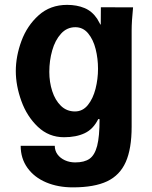

<svg xmlns="http://www.w3.org/2000/svg" viewBox="-20 -582 640 808"><path d="M67 31.5H210.5Q210.5 52 222 67.8Q233.5 83.5 253.2 92.5Q273 101.5 296.5 101.5Q335 101.5 356.8 86.2Q378.5 71 388.8 32Q399 -7 399 -80.5L393.5 -81Q372.5 -38.5 336.5 -21.5Q300.5 -4.5 249.5 -4.5Q185.5 -4.5 139.2 -48.5Q93 -92.5 69.8 -157.2Q46.5 -222 46.5 -283Q46.5 -345 70.2 -409.5Q94 -474 142.8 -517.8Q191.5 -561.5 262.5 -561.5Q303.5 -561.5 335.5 -548.2Q367.5 -535 389 -503L394 -494Q397.5 -487.5 400.8 -481.8Q404 -476 404 -479L404.5 -551.5L540 -551Q534 -491 534 -454.5V-49Q534 44 509.2 99.8Q484.5 155.5 430.8 181Q377 206.5 286.5 206.5Q224 206.5 174.2 185.5Q124.5 164.5 95.8 124.8Q67 85 67 31.5ZM392.5 -292.5Q392.5 -335.5 382.5 -375.5Q372.5 -415.5 351 -441.5Q329.5 -467.5 297 -467.5Q261.5 -467.5 236.8 -440.2Q212 -413 199.8 -370Q187.5 -327 187.5 -279.5Q187.5 -236.5 199.8 -198.5Q212 -160.5 236.2 -136.8Q260.5 -113 295.5 -113Q328 -113 349.8 -140Q371.5 -167 382 -208.2Q392.5 -249.5 392.5 -292.5Z"/></svg>

Font: JuliaMono ExtraBold
Style: Regular
Weight: 800
Monospace: yes
Designer: cormullion
Foundry: corm
Version: Version 0.055; ttfautohint (v1.8.4)